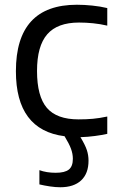

<svg xmlns="http://www.w3.org/2000/svg" viewBox="-20 -569 515 809"><path d="M234 220Q214 220 190.5 216.5Q167 213 146 208V148Q176 159 215 159Q253 159 270 145.5Q287 132 287 100Q287 79 279 57.5Q271 36 252 5Q47 -21 47 -269Q47 -549 304 -549Q335 -549 369 -545.5Q403 -542 432 -535V-461Q402 -468 372 -471Q342 -474 313 -474Q222 -474 179 -424.5Q136 -375 136 -270Q136 -163 177.5 -114.5Q219 -66 311 -66Q344 -66 371.5 -68.5Q399 -71 432 -78V-5Q410 0 380 4Q350 8 319 9Q339 42 346 63.5Q353 85 353 108Q353 162 322 191Q291 220 234 220Z"/></svg>

Font: Encode Sans
Style: Regular
Weight: 400
Designer: Pablo Impallari, Andres Torresi
Foundry: Pablo Impallari, Andres Torresi
Version: Version 1.000; ttfautohint (v1.00) -l 8 -r 50 -G 200 -x 14 -